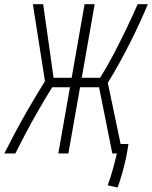

<svg xmlns="http://www.w3.org/2000/svg" viewBox="-57 -713 707 892"><path d="M213.9 0 268.1 -307.6H185.5Q146 -243.7 116.2 -191.4Q86.4 -139.2 62 -93Q37.6 -46.9 14.2 0H-37.1Q-11.7 -49.8 14.9 -99.9Q41.5 -149.9 74.7 -207.3Q107.9 -264.6 151.9 -335.9L95.7 -693.4H143.6L191.9 -351.6H275.9L335.9 -693.4H382.8L322.8 -351.6H408.2Q439.9 -402.3 472.7 -464.8Q505.4 -527.3 534.2 -587.9Q563 -648.4 582.5 -693.4H629.9Q615.2 -658.2 594.2 -612.1Q573.2 -565.9 547.9 -515.6Q522.5 -465.3 495.8 -417Q469.2 -368.7 443.8 -328.6L503.4 -43.9H539.6Q535.6 -13.2 527.6 24.2Q519.5 61.5 509.3 96.9Q499 132.3 489.3 158.2L443.4 147.9Q456.5 112.8 467.8 71.8Q479 30.8 485.8 0H464.8L403.3 -307.6H314.9L260.7 0Z"/></svg>

Font: Cascadia Mono ExtraLight
Style: Italic
Weight: 200
Italic angle: -10°
Monospace: yes
Designer: Aaron Bell
Foundry: Saja Typeworks
Version: Version 2404.023; ttfautohint (v1.8.4)